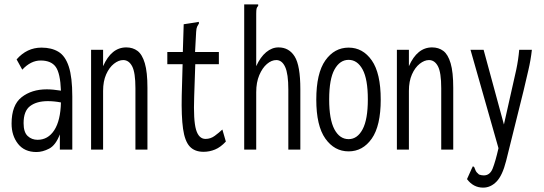

<svg xmlns="http://www.w3.org/2000/svg" viewBox="-20 -685 2490 879"><path d="M147 11Q92 11 62.5 -26.5Q33 -64 33 -119Q33 -204 79 -240Q125 -276 194 -276Q222 -276 259 -270Q256 -350 235 -379Q214 -408 166 -408Q121 -408 82 -366L56 -413Q103 -467 170 -467Q216 -467 247.5 -448Q279 -429 295 -380Q311 -331 311 -243V0H254V-70Q235 -20 205 -4.5Q175 11 147 11ZM88 -121Q88 -80 106.5 -62.5Q125 -45 152 -45Q200 -45 228.5 -89Q257 -133 259 -216Q244 -219 228.5 -220.5Q213 -222 199 -222Q148 -222 118 -199.5Q88 -177 88 -121Z M397 0V-457H452V-382Q490 -468 558 -468Q588 -468 609.5 -452Q631 -436 643 -395.5Q655 -355 655 -283V0H600V-281Q600 -353 585 -381.5Q570 -410 544 -410Q523 -410 501.5 -393Q480 -376 466 -344.5Q452 -313 452 -269V0Z M912 10Q871 10 848.5 -14.5Q826 -39 818 -95.5Q810 -152 812 -248L816 -391H746V-447H817L821 -574L880 -583L890 -585L891 -578Q886 -570 882.5 -563Q879 -556 878 -539L873 -447H982V-391H874L869 -243Q865 -134 877.5 -91.5Q890 -49 921 -49Q944 -49 963 -63Q982 -77 998 -92L1014 -37Q990 -11 964.5 -0.5Q939 10 912 10Z M1098 -665H1162V-658Q1156 -652 1154.5 -645Q1153 -638 1153 -621V-382Q1172 -424 1198.5 -446Q1225 -468 1255 -468Q1303 -468 1329 -426.5Q1355 -385 1355 -277V0H1300V-275Q1300 -347 1285.5 -378.5Q1271 -410 1245 -410Q1223 -410 1202 -392Q1181 -374 1167 -341Q1153 -308 1153 -263V0H1098Z M1576 8Q1511 8 1469.5 -50.5Q1428 -109 1428 -229Q1428 -350 1469.5 -408.5Q1511 -467 1576 -467Q1641 -467 1682 -408.5Q1723 -350 1723 -229Q1723 -109 1682 -50.5Q1641 8 1576 8ZM1576 -48Q1616 -48 1640 -93Q1664 -138 1664 -230Q1664 -323 1640 -367Q1616 -411 1576 -411Q1536 -411 1511.5 -367Q1487 -323 1487 -230Q1487 -138 1511 -93Q1535 -48 1576 -48Z M1797 0V-457H1852V-382Q1890 -468 1958 -468Q1988 -468 2009.5 -452Q2031 -436 2043 -395.5Q2055 -355 2055 -283V0H2000V-281Q2000 -353 1985 -381.5Q1970 -410 1944 -410Q1923 -410 1901.5 -393Q1880 -376 1866 -344.5Q1852 -313 1852 -269V0Z M2192 174Q2147 174 2118 135L2140 86L2145 76L2151 80Q2154 88 2157.5 96Q2161 104 2173 114Q2184 118 2195 118Q2223 118 2235.5 86.5Q2248 55 2262 -6V-7L2134 -457H2194L2287 -115L2323 -275Q2334 -321 2343.5 -366Q2353 -411 2357 -457H2415Q2410 -411 2399 -364Q2388 -317 2377 -270L2297 52Q2280 119 2253 146.5Q2226 174 2192 174Z"/></svg>

Font: Inconsolata ExtraCondensed
Style: Regular
Weight: 400
Width: 2
Monospace: yes
Designer: Raph Levien, Cyreal, Brenton Simpson
Foundry: Raph Levien, Cyreal, Google
Version: Version 3.001; ttfautohint (v1.8.2.53-6de2)